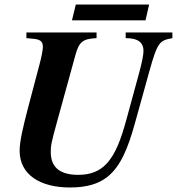

<svg xmlns="http://www.w3.org/2000/svg" viewBox="-20 -813 784 851"><path d="M642 -497C679 -631 689 -633 744 -644V-669H537V-644C594 -644 616 -623 616 -587C616 -570 609 -535 597 -491L540 -282C517 -199 493 -129 450 -85C421 -55 382 -38 327 -38C251 -38 205 -67 205 -139C205 -167 207 -180 233 -274L314 -568C330 -627 346 -641 408 -644V-669H97V-644L129 -641C161 -638 170 -627 170 -605C170 -593 165 -564 155 -527L104 -334C81 -246 67 -185 67 -145C67 -38 159 18 290 18C364 18 417 2 456 -29C515 -76 547 -156 577 -263ZM641 -793H316L299 -723H625Z"/></svg>

Font: STIXGeneral
Style: Bold Italic
Weight: 700
Italic angle: -16.33°
Designer: MicroPress Inc., with final additions and corrections provided by Coen Hoffman, Elsevier (retired)
Version: Version 1.1.0